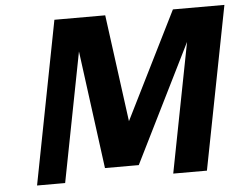

<svg xmlns="http://www.w3.org/2000/svg" viewBox="-51 -788 1080 851"><g transform="rotate(-5 488.5 -362.5)"><path d="M835.9 0H686L797.9 -576.2L537.1 -50.8H386.7L316.9 -575.7L205.1 0H80.1L220.7 -725.1H446.8L510.7 -248.5L748 -725.1H977.1Z"/></g></svg>

Font: Aurulent Sans
Style: BoldItalic
Weight: 700
Italic angle: -11°
Version: Version 2007.05.04